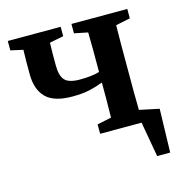

<svg xmlns="http://www.w3.org/2000/svg" viewBox="-96 -568 776 810"><g transform="rotate(-15 291.5 -163.0)"><path d="M287 -438V-479H531V-438L468 -425Q467 -388 467 -345Q467 -302 467 -269V-210Q467 -177 467 -134.5Q467 -92 468 -55L554 -37L549 153H492L465 0H284V-41L346 -54Q347 -91 347 -133.5Q347 -176 347 -207Q319 -196 287.5 -189Q256 -182 212 -182Q132 -182 97 -217.5Q62 -253 62 -320Q62 -346 62 -373Q62 -400 63 -426L9 -438V-479H240V-438L179 -426Q178 -405 178 -381.5Q178 -358 178 -326Q178 -282 195.5 -262.5Q213 -243 262 -243Q313 -243 347 -253V-269Q347 -302 347 -345.5Q347 -389 346 -426Z"/></g></svg>

Font: Source Serif 4 Semibold
Style: Regular
Weight: 600
Designer: Frank Grießhammer
Foundry: Adobe
Version: Version 4.005;hotconv 1.1.0;makeotfexe 2.6.0